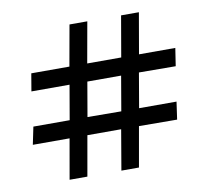

<svg xmlns="http://www.w3.org/2000/svg" viewBox="-74 -748 880 809"><g transform="rotate(-10 366.5 -343.5)"><path d="M33.2 -193.4 48.8 -268.6H204.1L229.5 -416H66.4L79.1 -491.2H242.2L273.4 -666H349.6L318.4 -491.2H463.9L494.1 -666H570.3L540 -491.2H695.3L683.6 -415L526.4 -416L501 -267.6H661.1L650.4 -192.4L487.3 -193.4L457 -21.5H381.8L411.1 -193.4H266.6L236.3 -21.5H160.2L190.4 -193.4ZM280.3 -268.6 424.8 -267.6 450.2 -416H305.7Z"/></g></svg>

Font: Post No Bills Colombo SemiBold
Style: Regular
Weight: 600
Designer: Kosala Senevirathne, Siva Puranthara, Lasantha Premarathna, Tharique Azeez
Foundry: Mooniak
Version: Version 1.220 ; ttfautohint (v1.6)